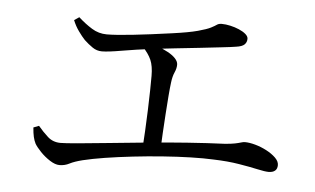

<svg xmlns="http://www.w3.org/2000/svg" viewBox="-43 -693 1086 661"><g transform="rotate(5 500.0 -362.5)"><path d="M183.6 -96.1Q168.7 -96.1 150.3 -107.9Q131.9 -119.7 116.8 -135.5Q101.8 -151.3 95.5 -162.2Q90.3 -172.5 87.4 -185Q84.5 -197.6 83 -217.3L101.9 -224.6Q118 -205.2 136.2 -188.8Q154.4 -172.4 180.6 -172.4Q195.8 -172.4 239 -176.2Q282.1 -180.1 343.3 -186.3Q404.6 -192.5 474.5 -199.3Q544.4 -206.1 614.7 -211.2Q685 -216.3 744.7 -218.7Q766.4 -220.4 779.1 -223Q791.9 -225.6 799.5 -228Q807.2 -230.5 813 -230.5Q828.7 -230.5 848.9 -224.9Q869.1 -219.3 888.2 -209.3Q907.3 -199.3 920.1 -186.9Q932.8 -174.5 932.8 -161.5Q932.8 -148.3 924.9 -141.9Q917 -135.4 902.9 -135.4Q890.2 -135.4 864.1 -141.2Q838.1 -147 799.1 -153.4Q760.1 -159.9 709.5 -161.4Q677.3 -163 631.9 -161.8Q586.5 -160.6 535 -156.8Q483.5 -153 432.6 -147.2Q381.7 -141.4 337.1 -134.4Q292.6 -127.3 261.7 -119.7Q233.5 -112.6 217.7 -104.4Q201.8 -96.1 183.6 -96.1ZM463.4 -175.5Q465.4 -202.7 467.2 -238.3Q469 -273.8 470.4 -310.8Q471.8 -347.8 472.3 -379.7Q472.8 -411.5 472.8 -429.6Q472.8 -463.4 463.7 -484.6Q454.5 -505.7 432.4 -528.9L448.1 -545.1Q466.4 -539.5 485.6 -532.4Q504.8 -525.3 521.1 -516.5Q537.4 -507.7 547.3 -497.2Q557.2 -486.6 557.2 -475.7Q557.2 -462.9 550.8 -448.7Q544.3 -434.5 541.7 -412.8Q539.3 -394.5 537 -365.6Q534.7 -336.7 532.5 -303.5Q530.2 -270.2 528.4 -237.1Q526.6 -204 525.4 -176.6ZM294.6 -498.8Q277.3 -498.8 262.5 -508.9Q247.6 -519.1 233.4 -532.4Q222.8 -543.6 210.6 -560.7Q198.3 -577.9 190.4 -597.7L207.5 -609.2Q231.1 -587.8 254.9 -573.2Q278.6 -558.5 306.7 -558.5Q337.1 -558.5 396 -564.9Q454.9 -571.3 530 -581.9Q588.2 -589.9 618.6 -598.2Q649.1 -606.5 662.4 -613.4Q675.7 -620.3 681.7 -624.7Q687.8 -629 698.1 -629Q712.1 -629 727.9 -625.4Q743.8 -621.9 758.2 -615.7Q772.7 -609.5 781.7 -601.7Q790.7 -593.9 790.7 -585.5Q790.7 -573.7 782.8 -565.8Q774.9 -557.9 754.2 -555.1Q738.8 -552.5 705.3 -548.8Q671.8 -545 630.1 -540.3Q588.4 -535.7 546.4 -531.3Q504.3 -526.9 471.2 -522.8Q410.2 -515.2 363.2 -507Q316.1 -498.8 294.6 -498.8Z"/></g></svg>

Font: Noto Serif SC ExtraLight
Style: Regular
Weight: 200
Designer: Ryoko NISHIZUKA 西塚涼子 (kana & ideographs); Frank Grießhammer (Latin, Greek & Cyrillic); Wenlong ZHANG 张文龙 (bopomofo); San
Foundry: Adobe
Version: Version 2.002-H1;hotconv 1.1.0;makeotfexe 2.6.0